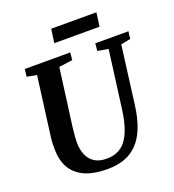

<svg xmlns="http://www.w3.org/2000/svg" viewBox="-162 -1046 1073 1181"><g transform="rotate(-20 374.5 -455.0)"><path d="M680 -682.5 631.5 -306Q620.5 -220 596.5 -159.5Q572.5 -99 535.8 -61.8Q499 -24.5 450.2 -7.2Q401.5 10 341.5 10Q245 10 186.8 -18.5Q128.5 -47 101.8 -96.5Q75 -146 74.5 -209Q74 -228 74.5 -248.2Q75 -268.5 77.5 -290L129 -682.5L65 -694L70.5 -743H368L363.5 -694.5L274.5 -682.5L224 -302Q220.5 -273.5 218.8 -248.8Q217 -224 217 -205.5Q217.5 -161 232.2 -126.2Q247 -91.5 277.5 -71.8Q308 -52 356.5 -52Q414 -52 452.5 -80.2Q491 -108.5 514 -165Q537 -221.5 548 -306L597.5 -682.5L527.5 -694.5L532 -743H749L743 -694.5ZM308 -920H604L591.5 -830H295.5Z"/></g></svg>

Font: Merriweather 20pt
Style: Bold Italic
Weight: 700
Italic angle: -7.8°
Version: Version 2.101